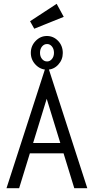

<svg xmlns="http://www.w3.org/2000/svg" viewBox="-20 -983 490 1003"><path d="M368 0 312 -182H136L80 0H14L219 -634H231L436 0ZM224 -467 153 -236H295ZM225 -619Q191 -619 166 -645Q141 -671 141 -707Q141 -743 166 -769Q191 -795 225 -795Q259 -795 283.5 -769.5Q308 -744 308 -706Q308 -671 284 -645Q260 -619 225 -619ZM226 -662Q241 -662 251.5 -675Q262 -688 262 -707Q262 -727 251.5 -740Q241 -753 226 -753Q210 -753 199.5 -740Q189 -727 189 -707Q189 -688 199.5 -675Q210 -662 226 -662ZM159 -833 137 -872 276 -963 313 -895Z"/></svg>

Font: Inconsolata SemiCondensed
Style: Regular
Weight: 400
Width: 4
Monospace: yes
Designer: Raph Levien, Cyreal, Brenton Simpson
Foundry: Raph Levien, Cyreal, Google
Version: Version 3.000; ttfautohint (v1.8.2.53-6de2)